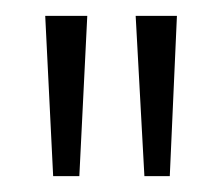

<svg xmlns="http://www.w3.org/2000/svg" viewBox="-20 -775 280 242"><path d="M162 -553 151 -755H203L194 -553ZM47 -553 37 -755H90L80 -553Z"/></svg>

Font: DM Sans 12pt ExtraLight
Style: Regular
Weight: 250
Version: Version 4.004;gftools[0.9.30]